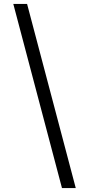

<svg xmlns="http://www.w3.org/2000/svg" viewBox="-20 -820 448 982"><path d="M297 142 48 -800H118.5L367.5 142Z"/></svg>

Font: Trispace Thin Light
Style: Regular
Weight: 300
Version: Version 1.210